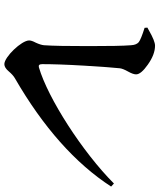

<svg xmlns="http://www.w3.org/2000/svg" viewBox="55 -793 733 883"><g transform="rotate(90 421.5 -351.5)"><path d="M275 -5C286 -5 297 -12 308 -25C319 -38 329 -47 339 -53C564 -183 731 -331 838 -496L824 -509C680 -365 431 -205 290 -164C280 -161 275 -166 275 -179C275 -224 277 -289 282 -373C287 -455 291 -509 294 -536C295 -545 300 -558 309 -574C318 -590 322 -602 322 -611C322 -626 307 -644 277 -665C246 -687 217 -698 190 -698C176 -698 153 -689 120 -670C114 -667 110 -664 107 -663L108 -650C143 -639 165 -630 174 -623C182 -616 187 -605 188 -588C191 -552 192 -487 192 -392C192 -297 191 -228 188 -187C187 -177 183 -164 176 -149C169 -136 166 -126 166 -119C166 -84 242 -5 275 -5Z"/></g></svg>

Font: AllPunType Bold
Style: Regular
Weight: 700
Version: 1.0